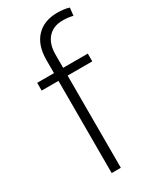

<svg xmlns="http://www.w3.org/2000/svg" viewBox="-195 -820 723 879"><g transform="rotate(-30 166.5 -380.0)"><path d="M120.1 0V-597.2Q120.1 -675.8 160.4 -718Q200.7 -760.3 270.5 -760.3Q285.6 -760.3 301.8 -758.5Q317.9 -756.8 333 -752L328.6 -710.9Q315.9 -714.4 303.5 -715.8Q291 -717.3 273.4 -717.3Q224.6 -717.3 196.5 -685.8Q168.5 -654.3 168.5 -597.2V0ZM298.8 -487.3H31.2V-528.3H298.8Z"/></g></svg>

Font: Heebo ExtraLight
Style: Regular
Weight: 250
Designer: Oded Ezer
Foundry: Ezer Type House
Version: Version 3.100